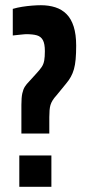

<svg xmlns="http://www.w3.org/2000/svg" viewBox="-20 -716 335 736"><path d="M62 -204V-314Q62 -342 65.5 -358Q69 -374 75.5 -384Q82 -394 91 -403L121 -436Q133 -449 140 -459.5Q147 -470 149.5 -484Q152 -498 152 -520Q152 -548 144.5 -562Q137 -576 121.5 -580.5Q106 -585 80 -585Q77 -585 72.5 -584.5Q68 -584 62 -583.5Q56 -583 47.5 -582Q39 -581 29 -580V-682Q46 -687 65 -690Q84 -693 103 -694.5Q122 -696 137 -696Q167 -696 192 -688Q217 -680 235 -662Q253 -644 262.5 -614Q272 -584 272 -541Q272 -511 270 -489Q268 -467 263.5 -451Q259 -435 251.5 -421.5Q244 -408 233 -395L197 -351Q187 -340 181.5 -331Q176 -322 173.5 -313.5Q171 -305 170 -293.5Q169 -282 169 -267V-204ZM54 0V-120H177V0Z"/></svg>

Font: Saira UltraCondensed ExtraBold
Style: Regular
Weight: 800
Width: 1
Designer: Hector Gatti with collaboration of the Omnibus-Type team
Foundry: Omnibus-Type
Version: Version 1.101